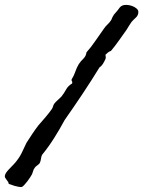

<svg xmlns="http://www.w3.org/2000/svg" viewBox="-95 -745 583 781"><path d="M334 -522.5Q334 -517.6 335 -513.7Q335.9 -509.8 334 -504.9Q329.1 -494.1 323.7 -485.4Q318.4 -476.6 309.6 -470.7Q275.4 -415 240.2 -362.3Q205.1 -309.6 168 -256.8Q147.5 -218.8 125 -183.1Q102.5 -147.5 76.2 -115.2Q73.2 -110.4 71.8 -99.6Q70.3 -88.9 66.4 -81.1Q62.5 -76.2 54.7 -70.8Q46.9 -65.4 42 -55.7Q40 -50.8 38.6 -45.9Q37.1 -41 35.2 -36.1Q33.2 -32.2 27.8 -23.9Q22.5 -15.6 16.1 -7.3Q9.8 1 3.4 7.8Q-2.9 14.6 -6.8 15.6Q-10.7 16.6 -22.5 14.2Q-34.2 11.7 -37.1 10.7Q-42 8.8 -47.9 6.8Q-53.7 4.9 -59.6 2.9Q-59.6 -1 -62 -4.9Q-64.5 -8.8 -67.9 -13.2Q-71.3 -17.6 -73.7 -21.5Q-76.2 -25.4 -75.2 -30.3Q-74.2 -37.1 -68.4 -44.9Q-62.5 -52.7 -54.7 -60.5Q-46.9 -68.4 -39.1 -76.7Q-31.2 -85 -26.4 -91.8Q-12.7 -109.4 -4.4 -127.9Q3.9 -146.5 12.7 -164.1Q23.4 -180.7 35.6 -199.2Q47.9 -217.8 61.5 -235.4Q76.2 -252 90.3 -268.6Q104.5 -285.2 116.2 -301.8Q119.1 -306.6 120.6 -312Q122.1 -317.4 125 -322.3Q130.9 -330.1 138.7 -336.9Q146.5 -343.8 154.3 -351.6Q166 -366.2 173.8 -380.9Q181.6 -395.5 198.2 -405.3Q200.2 -411.1 197.8 -414.1Q195.3 -417 196.3 -421.9Q206.1 -437.5 211.4 -453.6Q216.8 -469.7 225.6 -484.4Q233.4 -496.1 244.1 -506.3Q254.9 -516.6 256.8 -532.2Q275.4 -552.7 292.5 -578.1Q309.6 -603.5 328.1 -628.9Q334 -637.7 342.3 -645.5Q350.6 -653.3 356.4 -662.1Q359.4 -667 360.8 -671.4Q362.3 -675.8 365.2 -679.7Q367.2 -684.6 372.6 -690.4Q377.9 -696.3 382.8 -702.1Q387.7 -709 392.1 -714.4Q396.5 -719.7 401.4 -721.7Q409.2 -725.6 420.4 -725.1Q431.6 -724.6 442.4 -720.7Q453.1 -716.8 460.4 -710.4Q467.8 -704.1 467.8 -696.3Q467.8 -682.6 457.5 -673.3Q447.3 -664.1 440.4 -656.2Q434.6 -648.4 429.7 -640.1Q424.8 -631.8 419.9 -624Q404.3 -602.5 388.7 -580.1Q373 -557.6 356.4 -538.1Q348.6 -535.2 343.8 -531.2Q338.9 -527.3 334 -522.5Z"/></svg>

Font: Trade Winds
Style: Regular
Weight: 400
Designer: Squid
Foundry: Font Diner, Inc DBA Sideshow
Version: Version 1.000